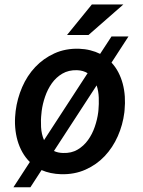

<svg xmlns="http://www.w3.org/2000/svg" viewBox="-20 -751 627 839"><path d="M48.3 -265.6Q55.2 -320.3 76.9 -370.4Q98.6 -420.4 134 -458Q169.4 -495.6 217.5 -517.6Q265.6 -539.6 324.7 -538.1Q351.6 -537.1 374.8 -531.2Q397.9 -525.4 417.5 -515.6L467.3 -591.8H541.5L467.3 -477.5Q484.9 -458.5 497.1 -435.1Q509.3 -411.6 516.4 -385Q523.4 -358.4 525.4 -329.3Q527.3 -300.3 524.4 -270.5L523.4 -259.8Q516.6 -205.1 494.6 -155.5Q472.7 -106 437.3 -68.6Q401.9 -31.2 353.8 -9.8Q305.7 11.7 247.1 10.3Q199.2 8.8 161.6 -7.8L112.8 67.4H38.6L110.4 -43Q91.3 -62 77.9 -85.7Q64.5 -109.4 56.6 -136.7Q48.8 -164.1 46.4 -194.1Q43.9 -224.1 47.4 -255.4ZM161.1 -255.4Q157.7 -227.1 159.4 -195.8Q161.1 -164.6 172.4 -138.7L362.8 -431.2Q353.5 -437 342 -440.4Q330.6 -443.8 316.4 -444.3Q279.8 -445.3 252.4 -429.2Q225.1 -413.1 206.5 -387Q188 -360.8 177 -328.6Q166 -296.4 162.1 -265.6ZM410.2 -270Q412.6 -295.9 411.6 -324.2Q410.6 -352.5 402.3 -377.9L215.8 -91.3Q232.9 -83 255.4 -82.5Q292 -81.1 319.1 -97.2Q346.2 -113.3 364.7 -139.2Q383.3 -165 394.3 -197.3Q405.3 -229.5 409.2 -260.3ZM381.3 -731.4H519L366.7 -598.1H272.9Z"/></svg>

Font: Roboto Mono Medium
Style: Italic
Weight: 500
Designer: Google
Version: Version 2.000985; 2015; ttfautohint (v1.3)